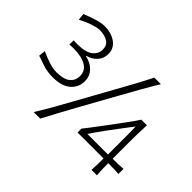

<svg xmlns="http://www.w3.org/2000/svg" viewBox="-145 -1011 1282 1282"><g transform="rotate(45 496.0 -370.5)"><path d="M202.6 -253.9Q151.4 -253.9 108.9 -268.1Q66.4 -282.2 37.6 -292.5L43 -340.3Q84 -321.3 124.3 -308.3Q164.6 -295.4 198.7 -295.4Q268.6 -296.4 297.9 -322.3Q327.1 -348.1 327.1 -389.2Q327.1 -438 285.2 -463.4Q243.2 -488.8 168.9 -489.3Q158.7 -489.3 148.4 -488.8Q138.2 -488.3 127.9 -487.3V-527.8Q137.7 -526.9 147.7 -526.6Q157.7 -526.4 168 -526.4Q241.2 -527.3 275.4 -554Q309.6 -580.6 309.6 -621.1Q309.6 -661.6 280.3 -680.4Q251 -699.2 201.7 -699.7Q183.6 -699.7 143.1 -687.3Q102.5 -674.8 54.7 -648.9L49.8 -697.8Q69.3 -705.6 96.9 -715.6Q124.5 -725.6 153.8 -733.4Q183.1 -741.2 206.5 -741.2Q272 -741.2 314.5 -710.4Q356.9 -679.7 356.9 -627.4Q356.9 -583 328.4 -553Q299.8 -522.9 262.2 -514.6V-509.8Q287.6 -505.4 313.5 -490.7Q339.4 -476.1 356.9 -450.2Q374.5 -424.3 374.5 -386.2Q374.5 -330.1 331.5 -292Q288.6 -253.9 202.6 -253.9ZM277.8 0Q313 -56.6 344 -110.8Q375 -165 413.6 -235.4L554.7 -490.2Q595.2 -563 625.2 -618.2Q655.3 -673.3 685.1 -732.4H747.1Q710.9 -673.3 679.9 -618.2Q648.9 -563 608.4 -490.2L466.8 -235.4Q428.2 -165 398.7 -110.8Q369.1 -56.6 339.8 0ZM871.1 -110.8Q871.1 -78.6 872.1 -53.5Q873 -28.3 875 0H823.7Q825.7 -28.3 826.2 -53.5Q826.7 -78.6 826.7 -110.8H581.5V-147.5Q595.7 -164.6 614.7 -189.5Q633.8 -214.4 653.8 -241.2Q673.8 -268.1 690.4 -290L754.4 -376.5Q772 -399.9 789.6 -424.3Q807.1 -448.7 821.8 -472.2H875Q873 -429.2 872.1 -387.7Q871.1 -346.2 871.1 -305.2V-152.3Q896 -152.3 923.3 -153.1Q950.7 -153.8 970.2 -155.8V-107.9Q950.7 -109.9 923.3 -110.4Q896 -110.8 871.1 -110.8ZM634.8 -150.4H829.1V-299.3Q829.1 -327.6 828.9 -356.2Q828.6 -384.8 827.6 -413.1L781.2 -352.5Q742.7 -302.2 705.6 -251.5Q668.5 -200.7 634.8 -150.4Z"/></g></svg>

Font: Pinar DS1 Light
Style: Regular
Weight: 300
Designer: Amin Abedi
Version: Version 3.000